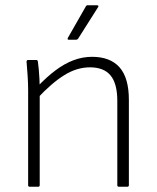

<svg xmlns="http://www.w3.org/2000/svg" viewBox="-20 -710 597 730"><path d="M432 0Q426 0 426 -6V-326Q426 -392 400.5 -423Q375 -454 322 -454Q272 -454 224 -424Q176 -394 122 -336V-380Q157 -417 191 -442.5Q225 -468 259.5 -481Q294 -494 330 -494Q399 -494 434.5 -454Q470 -414 470 -330V-6Q470 0 464 0ZM93 0Q87 0 87 -6V-367Q87 -393 85 -422.5Q83 -452 81 -475Q81 -482 87 -482H118Q123 -482 124 -476Q126 -463 127.5 -445.5Q129 -428 130 -410Q131 -392 131 -375V-359V-6Q131 0 125 0ZM241 -559Q235 -559 238 -566L306 -685Q308 -690 313 -690H349Q353 -690 354 -687.5Q355 -685 353 -683L277 -563Q274 -559 270 -559Z"/></svg>

Font: Sofia Sans ExtraLight
Style: Regular
Weight: 250
Version: Version 4.100-B